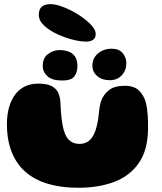

<svg xmlns="http://www.w3.org/2000/svg" viewBox="-20 -872 784 930"><path d="M358.5 37.5Q276.5 37.5 212.5 18.5Q148.5 -0.5 104.2 -38.8Q60 -77 36.8 -135.2Q13.5 -193.5 13.5 -271.5Q13.5 -293 16 -313Q18.5 -333 23.5 -351.2Q28.5 -369.5 36 -385Q54 -424 86.8 -445.5Q119.5 -467 165.5 -467Q211 -467 233.5 -453.2Q256 -439.5 263.8 -419Q271.5 -398.5 272.5 -379Q273 -367 273.8 -355Q274.5 -343 275.2 -331.5Q276 -320 277 -309.5Q278 -299 279.5 -289.5Q284.5 -250.5 294.5 -225.2Q304.5 -200 322 -187.5Q339.5 -175 365.5 -175Q386.5 -175 403 -184.5Q419.5 -194 431.8 -215.5Q444 -237 451 -272Q454.5 -286.5 456.2 -300.2Q458 -314 459.2 -327.2Q460.5 -340.5 462.8 -353.8Q465 -367 469 -380.5Q480.5 -414 507.5 -435.2Q534.5 -456.5 585 -456.5Q629.5 -456.5 653.2 -433.5Q677 -410.5 687.5 -372Q690.5 -358.5 692.5 -343.5Q694.5 -328.5 695.5 -312.8Q696.5 -297 697 -280.5Q697.5 -264 697 -247.5Q696 -145.5 652.8 -82.8Q609.5 -20 533.8 8.8Q458 37.5 358.5 37.5ZM281.5 -482Q232 -482 209.5 -503Q187 -524 187 -552.5Q187 -592 213.2 -610.8Q239.5 -629.5 267 -629.5Q289.5 -629.5 309.8 -623Q330 -616.5 342.5 -599.5Q355 -582.5 355 -551Q355 -522 340 -502Q325 -482 281.5 -482ZM511 -483.5Q474.5 -483.5 451 -503.5Q427.5 -523.5 427.5 -554Q427.5 -590 454.5 -613Q481.5 -636 521 -636Q557 -636 574.5 -614.5Q592 -593 592 -565.5Q592 -531.5 570 -507.5Q548 -483.5 511 -483.5ZM398.5 -670.5Q367.5 -670.5 329.8 -680.5Q292 -690.5 257.5 -706.5Q219 -724.5 193.5 -748.2Q168 -772 168 -800Q168 -827.5 182.8 -839.8Q197.5 -852 224 -852Q248 -852 279.8 -840.5Q311.5 -829 342 -811.5Q383.5 -788 413.5 -759.5Q443.5 -731 443.5 -707Q443.5 -687.5 430.5 -679Q417.5 -670.5 398.5 -670.5Z"/></svg>

Font: Gluten ExtraBold
Style: Regular
Weight: 800
Designer: Tyler Finck
Foundry: Etcetera Type Company
Version: Version 1.300